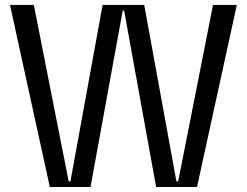

<svg xmlns="http://www.w3.org/2000/svg" viewBox="-20 -747 986 767"><path d="M179 0 19.9 -727.3H115.1L254.3 -22.7H261.4L389.9 -727.3H556.1L684.7 -22.7H691.8L831 -727.3H926.1L767 0H603.7L475.9 -704.5H470.2L341.6 0Z"/></svg>

Font: Riot Sans
Style: Regular
Weight: 400
Designer: Rasmus Andersson
Foundry: rsms
Version: Version 3.005